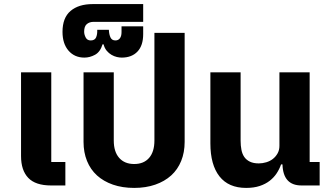

<svg xmlns="http://www.w3.org/2000/svg" viewBox="-20 -908 1618 940"><path d="M230 0Q154 0 118.5 -37Q83 -74 83 -144V-554H231V-115H300V0Z M637 12Q579 12 533 -4Q487 -20 455 -49Q423 -78 406 -120Q389 -162 389 -213V-554H537V-220Q537 -165 563.5 -135Q590 -105 637 -105Q684 -105 710 -135Q736 -165 736 -220V-747H884V-213Q884 -162 867 -120Q850 -78 818 -49Q786 -20 740 -4Q694 12 637 12Z M393 -626Q345 -626 315.5 -660Q286 -694 286 -752Q286 -821 325.5 -854.5Q365 -888 434 -888H681V-801H438Q418 -801 405 -790Q392 -779 392 -753Q392 -739 399.5 -724.5Q407 -710 424 -710Q444 -710 450.5 -725Q457 -740 456 -762H513Q514 -739 521 -724.5Q528 -710 545 -710Q559 -710 567 -720.5Q575 -731 575 -751V-779H681V-741Q681 -685 653 -655.5Q625 -626 576 -626Q565 -626 552 -629Q539 -632 526 -639.5Q513 -647 502.5 -659.5Q492 -672 487 -691H482Q471 -654 445.5 -640Q420 -626 393 -626Z M1185 12Q1099 12 1054.5 -44.5Q1010 -101 1010 -206V-554H1158V-219Q1158 -195 1162 -174.5Q1166 -154 1176 -139.5Q1186 -125 1203.5 -116.5Q1221 -108 1247 -108Q1265 -108 1283.5 -113.5Q1302 -119 1316 -130Q1330 -141 1339 -157Q1348 -173 1348 -194V-554H1496V-115H1545V0H1456Q1366 0 1363 -103H1356Q1348 -80 1334.5 -59.5Q1321 -39 1300.5 -23Q1280 -7 1251.5 2.5Q1223 12 1185 12Z"/></svg>

Font: IBM-Poppins
Style: Poppins-Bold
Weight: 700
Designer: Mike Abbink, Paul van der Laan, Pieter van Rosmalen, Ben Mitchell, Mark Frömberg
Foundry: Bold Monday
Version: Version 1.1